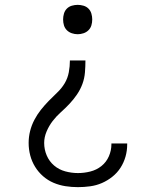

<svg xmlns="http://www.w3.org/2000/svg" viewBox="-20 -548 640 791"><path d="M300 -407Q288 -407 276 -411Q264 -415 255.5 -423.5Q247 -432 243.5 -443.5Q240 -455 240 -468Q240 -480 243.5 -492Q247 -504 255.5 -512.5Q264 -521 276 -524.5Q288 -528 300 -528Q312 -528 324 -524.5Q336 -521 344.5 -512.5Q353 -504 356.5 -492Q360 -480 360 -468Q360 -455 356.5 -443.5Q353 -432 344.5 -423.5Q336 -415 324 -411Q312 -407 300 -407ZM301 223Q275 223 249.5 219Q224 215 200.5 205Q177 195 157.5 178Q138 161 124.5 139Q111 117 104.5 92Q98 67 98 41Q98 16 104 -8Q110 -32 121.5 -54Q133 -76 148 -95Q163 -114 180.5 -132Q198 -150 216 -167Q234 -184 246.5 -205Q259 -226 263.5 -250.5Q268 -275 268 -299H332Q332 -275 330 -250Q328 -225 319.5 -202Q311 -179 297 -158.5Q283 -138 266 -120Q249 -102 230.5 -85.5Q212 -69 197 -49.5Q182 -30 172 -6.5Q162 17 162 41Q162 68 172.5 92.5Q183 117 203 134Q223 151 249 158Q275 165 301 165Q327 165 352.5 158.5Q378 152 398 136Q418 120 428.5 96Q439 72 439 46V43H504V47Q504 73 497 97.5Q490 122 476.5 143Q463 164 443 180Q423 196 400 206Q377 216 351.5 219.5Q326 223 301 223Z"/></svg>

Font: Iosevka Etoile Light
Style: Regular
Weight: 300
Designer: Belleve Invis
Foundry: Belleve Invis
Version: Version 25.0.1; ttfautohint (v1.8.4)